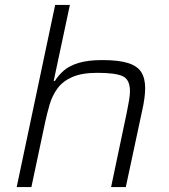

<svg xmlns="http://www.w3.org/2000/svg" viewBox="-20 -763 688 783"><path d="M48 0 205 -743H265L199 -433H204Q218 -456 240.5 -475.5Q263 -495 301 -506.5Q339 -518 397 -518Q464 -518 502 -506Q540 -494 556 -469Q572 -444 572 -403Q572 -386 569 -362.5Q566 -339 560 -313L493 0H433L497 -304Q502 -329 506 -352Q510 -375 510 -391Q510 -439 480 -452.5Q450 -466 377 -466Q314 -466 275 -449Q236 -432 214.5 -402.5Q193 -373 182.5 -337Q172 -301 164 -264L108 0Z"/></svg>

Font: Saira SemiExpanded Light
Style: Italic
Weight: 300
Width: 6
Italic angle: -12°
Designer: Hector Gatti with collaboration of the Omnibus-Type team
Foundry: Omnibus-Type
Version: Version 1.101